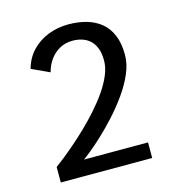

<svg xmlns="http://www.w3.org/2000/svg" viewBox="-105 -803 860 899"><g transform="rotate(-15 325.0 -353.0)"><path d="M80 0V-75Q94 -85 119.2 -105Q144.5 -125 176.5 -152.5Q208.5 -180 242.5 -212.8Q276.5 -245.5 308.8 -281.8Q341 -318 367 -355.5Q393 -393 408.2 -429.5Q423.5 -466 423.5 -499.5Q423.5 -535 414 -559.2Q404.5 -583.5 388 -598.5Q371.5 -613.5 350 -620.2Q328.5 -627 304 -627Q269.5 -627 241.5 -611.5Q213.5 -596 194.5 -569.5Q175.5 -543 167.5 -510.5L81 -550.5Q95 -601 128 -635.5Q161 -670 207 -688Q253 -706 305 -706Q351 -706 391 -695Q431 -684 461.2 -659.8Q491.5 -635.5 508.2 -596Q525 -556.5 525 -500Q525 -456 505 -409.5Q485 -363 452.8 -317.8Q420.5 -272.5 383 -231.2Q345.5 -190 310 -157Q274.5 -124 248.2 -102.8Q222 -81.5 212.5 -75.5H523V0Z"/></g></svg>

Font: Trispace Thin
Style: Regular
Weight: 400
Version: Version 1.210